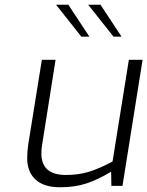

<svg xmlns="http://www.w3.org/2000/svg" viewBox="-20 -786 623 812"><path d="M95 -117Q95 -142 99 -172L157 -533H215L158 -173Q155 -158 155 -137Q155 -46 259 -46Q312 -46 356 -59.5Q400 -73 456 -103L525 -533H583L498 0H451L450 -60Q396 -27 346.5 -10.5Q297 6 234 6Q166 6 130.5 -26.5Q95 -59 95 -117ZM217 -766H269L358 -631H324ZM353 -766H405L494 -631H460Z"/></svg>

Font: Exo Light
Style: Italic
Weight: 300
Italic angle: -9°
Designer: Natanael Gama
Foundry: Natanael Gama
Version: Version 1.500; ttfautohint (v1.6)